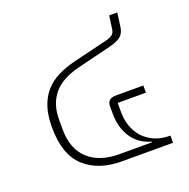

<svg xmlns="http://www.w3.org/2000/svg" viewBox="-107 -678 767 780"><g transform="rotate(-20 276.0 -287.5)"><path d="M291 0Q190 0 130.5 -54.5Q71 -109 71 -227Q71 -279 83.5 -316Q96 -353 119.5 -379Q143 -405 175.5 -421Q208 -437 248 -447L401 -484Q418 -489 426.5 -496Q435 -503 437 -517L445 -575H480L472 -515Q469 -492 455.5 -478.5Q442 -465 404 -455L254 -418Q179 -399 144 -356Q109 -313 109 -248V-205Q109 -120 157.5 -75.5Q206 -31 291 -31H432V-34Q410 -40 390 -52.5Q370 -65 355 -85Q340 -105 331 -132.5Q322 -160 322 -196V-227Q322 -243 331 -251.5Q340 -260 362 -260H478V-229H356V-189Q356 -158 365.5 -129.5Q375 -101 394.5 -79Q414 -57 443 -44Q472 -31 511 -31H512V0Z"/></g></svg>

Font: IBM Plex Sans Thai ExtraLight
Style: Regular
Weight: 200
Designer: Mike Abbink, Paul van der Laan, Pieter van Rosmalen, Ben Mitchell, Mark Frömberg
Foundry: Bold Monday
Version: Version 1.1